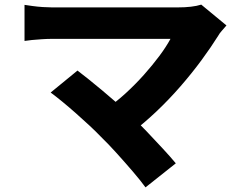

<svg xmlns="http://www.w3.org/2000/svg" viewBox="-20 -739 1040 830"><path d="M959 -629Q948 -616 938.5 -605.5Q929 -595 923 -584Q893 -536 851.5 -479.5Q810 -423 760 -365.5Q710 -308 655 -256Q600 -204 544 -162L434 -265Q481 -297 523.5 -336Q566 -375 602.5 -416Q639 -457 668.5 -496.5Q698 -536 717 -571Q698 -571 665.5 -571Q633 -571 591.5 -571Q550 -571 504.5 -571Q459 -571 413 -571Q367 -571 326.5 -571Q286 -571 254.5 -571Q223 -571 205 -571Q185 -571 161.5 -569.5Q138 -568 117.5 -566Q97 -564 86 -562V-718Q99 -716 120.5 -713Q142 -710 165 -708.5Q188 -707 205 -707Q219 -707 250 -707Q281 -707 322.5 -707Q364 -707 412 -707Q460 -707 509 -707Q558 -707 604 -707Q650 -707 687 -707Q724 -707 748 -707Q812 -707 850 -719ZM416 -148Q394 -171 366.5 -196.5Q339 -222 308.5 -249Q278 -276 250 -299Q222 -322 199 -339L315 -434Q336 -418 363.5 -396Q391 -374 421.5 -348.5Q452 -323 483.5 -295.5Q515 -268 544 -240Q578 -209 613.5 -171.5Q649 -134 682 -98.5Q715 -63 740 -33L609 71Q588 42 555 3.5Q522 -35 485.5 -75.5Q449 -116 416 -148Z"/></svg>

Font: Noto Sans KR ExtraBold
Style: Regular
Weight: 800
Designer: Ryoko NISHIZUKA  (kana, bopomofo & ideographs); Paul D. Hunt (Latin, Greek & Cyrillic); Sandoll Communications , Soo-you
Foundry: Adobe
Version: Version 2.004-H2;hotconv 1.0.118;makeotfexe 2.5.65603